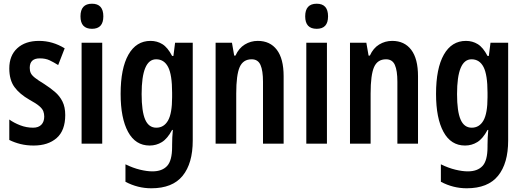

<svg xmlns="http://www.w3.org/2000/svg" viewBox="-20 -773 2815 1033"><path d="M331 -154Q331 -71 285 -30.5Q239 10 161 10Q123 10 90.5 2Q58 -6 30 -20V-130Q55 -112 88.5 -99Q122 -86 158 -86Q187 -86 202.5 -102Q218 -118 218 -146Q218 -161 213 -174.5Q208 -188 191 -202.5Q174 -217 139 -236Q85 -267 57.5 -305Q30 -343 30 -405Q30 -474 73 -513.5Q116 -553 190 -553Q263 -553 328 -513L293 -423Q269 -438 247 -448.5Q225 -459 194 -459Q140 -459 140 -408Q140 -392 145.5 -380Q151 -368 168 -354.5Q185 -341 218 -321Q249 -301 275 -279Q301 -257 316 -227Q331 -197 331 -154Z M475 -753Q536 -753 536 -685Q536 -618 475 -618Q413 -618 413 -685Q413 -753 475 -753ZM530 -543V0H419V-543Z M790 -553Q825 -553 853.5 -535.5Q882 -518 906 -472H913L922 -543H1017V-17Q1017 106 962.5 173Q908 240 794 240Q721 240 655 205V111Q696 131 733.5 140Q771 149 800 149Q852 149 879 120Q906 91 906 17V7Q906 -33 910 -74H906Q881 -27 851 -8.5Q821 10 785 10Q709 10 669 -63.5Q629 -137 629 -268Q629 -405 671 -479Q713 -553 790 -553ZM820 -454Q742 -454 742 -267Q742 -174 761 -130Q780 -86 821 -86Q862 -86 884 -124.5Q906 -163 906 -250V-274Q906 -371 884.5 -412.5Q863 -454 820 -454Z M1367 -553Q1433 -553 1469.5 -505Q1506 -457 1506 -363V0H1395V-333Q1395 -393 1381.5 -423.5Q1368 -454 1334 -454Q1288 -454 1269.5 -412Q1251 -370 1251 -270V0H1140V-543H1228L1240 -474H1247Q1265 -514 1297 -533.5Q1329 -553 1367 -553Z M1684 -753Q1745 -753 1745 -685Q1745 -618 1684 -618Q1622 -618 1622 -685Q1622 -753 1684 -753ZM1739 -543V0H1628V-543Z M2090 -553Q2156 -553 2192.5 -505Q2229 -457 2229 -363V0H2118V-333Q2118 -393 2104.5 -423.5Q2091 -454 2057 -454Q2011 -454 1992.5 -412Q1974 -370 1974 -270V0H1863V-543H1951L1963 -474H1970Q1988 -514 2020 -533.5Q2052 -553 2090 -553Z M2487 -553Q2522 -553 2550.5 -535.5Q2579 -518 2603 -472H2610L2619 -543H2714V-17Q2714 106 2659.5 173Q2605 240 2491 240Q2418 240 2352 205V111Q2393 131 2430.5 140Q2468 149 2497 149Q2549 149 2576 120Q2603 91 2603 17V7Q2603 -33 2607 -74H2603Q2578 -27 2548 -8.5Q2518 10 2482 10Q2406 10 2366 -63.5Q2326 -137 2326 -268Q2326 -405 2368 -479Q2410 -553 2487 -553ZM2517 -454Q2439 -454 2439 -267Q2439 -174 2458 -130Q2477 -86 2518 -86Q2559 -86 2581 -124.5Q2603 -163 2603 -250V-274Q2603 -371 2581.5 -412.5Q2560 -454 2517 -454Z"/></svg>

Font: Noto Sans Malayalam ExtraCondensed SemiBold
Style: Regular
Weight: 600
Width: 2
Designer: Jelle Bosma - Monotype Design Team
Foundry: Monotype Imaging Inc.
Version: Version 2.104; ttfautohint (v1.8.4.7-5d5b)